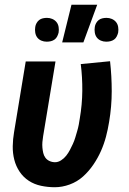

<svg xmlns="http://www.w3.org/2000/svg" viewBox="-20 -778 540 806"><path d="M210 8Q181 8 152.5 2Q124 -4 101 -19Q78 -34 62.5 -57Q47 -80 40 -107.5Q33 -135 33.5 -164.5Q34 -194 39 -223L88 -520H213L161 -206Q159 -194 158 -182Q157 -170 158 -158.5Q159 -147 161.5 -136Q164 -125 170.5 -116Q177 -107 188 -102Q199 -97 211 -97Q224 -97 236.5 -105Q249 -113 258 -124.5Q267 -136 273.5 -148.5Q280 -161 286 -174Q292 -187 296 -200.5Q300 -214 304 -227.5Q308 -241 310.5 -254Q313 -267 315 -281Q325 -339 325.5 -396.5Q326 -454 319 -509L442 -521Q449 -459 449 -395Q449 -331 438 -266Q433 -235 425 -204.5Q417 -174 404 -144.5Q391 -115 372 -87Q353 -59 328.5 -37Q304 -15 272.5 -3.5Q241 8 210 8ZM426 -603Q414 -603 403.5 -607.5Q393 -612 386.5 -620.5Q380 -629 378 -641Q376 -653 378 -665Q379 -673 383.5 -681Q388 -689 394.5 -694Q401 -699 409.5 -701Q418 -703 427 -703Q439 -703 449.5 -698.5Q460 -694 467 -685.5Q474 -677 476 -665Q478 -653 476 -641Q474 -633 470 -625Q466 -617 459 -612Q452 -607 443.5 -605Q435 -603 426 -603ZM176 -603Q164 -603 153.5 -607.5Q143 -612 136.5 -620.5Q130 -629 128 -641Q126 -653 128 -665Q129 -673 133.5 -681Q138 -689 144.5 -694Q151 -699 159.5 -701Q168 -703 177 -703Q189 -703 199.5 -698.5Q210 -694 217 -685.5Q224 -677 226 -665Q228 -653 226 -641Q224 -633 220 -625Q216 -617 209 -612Q202 -607 193.5 -605Q185 -603 176 -603ZM241 -600 280 -758H388L330 -600Z"/></svg>

Font: Iosevka Extrabold Oblique
Style: Regular
Weight: 800
Italic angle: -9°
Monospace: yes
Designer: Belleve Invis
Foundry: Belleve Invis
Version: Version 32.5.0; ttfautohint (v1.8.4)